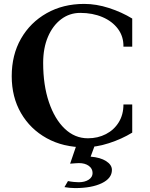

<svg xmlns="http://www.w3.org/2000/svg" viewBox="-20 -737 766 983"><path d="M412 17Q303 17 219 -29.5Q135 -76 87.5 -158Q40 -240 40 -347Q40 -456 87.5 -539Q135 -622 219 -669.5Q303 -717 411 -717Q473 -717 538 -696Q603 -675 657 -642V-498H612Q613 -550 584 -589Q555 -628 504.5 -649.5Q454 -671 391 -671Q336 -671 293 -638.5Q250 -606 225.5 -548.5Q201 -491 201 -415Q201 -301 230.5 -214Q260 -127 311.5 -78Q363 -29 430 -29Q481 -29 522.5 -50.5Q564 -72 588 -111Q612 -150 612 -202H657V-58Q603 -25 538 -4Q473 17 412 17ZM364 226Q351 226 336 224.5Q321 223 310 221L328 190Q342 193 357.5 194.5Q373 196 383 196Q414 196 434 183Q454 170 454 149Q454 126 434.5 112Q415 98 384 98Q378 98 365 99Q352 100 339 101L379 -16H474L444 65Q494 69 523.5 88Q553 107 553 133Q553 176 501 201Q449 226 364 226Z"/></svg>

Font: Wittgenstein
Style: Bold
Weight: 700
Designer: Jörg Drees
Foundry: Jörg Drees
Version: Version 1.303; ttfautohint (v1.8.4.7-5d5b)